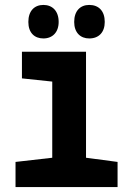

<svg xmlns="http://www.w3.org/2000/svg" viewBox="-20 -759 540 779"><path d="M342 -603C381 -603 405 -628 405 -670C405 -714 381 -739 342 -739C306 -739 281 -715 281 -670C281 -627 306 -603 342 -603ZM156 -603C193 -603 218 -628 218 -670C218 -714 193 -739 156 -739C120 -739 95 -715 95 -670C95 -626 120 -603 156 -603ZM43 0H457V-102L329 -119V-549H69V-441L192 -428V-119L43 -102Z"/></svg>

Font: Noto Sans Mono ExtraCondensed ExtraBold
Style: Regular
Weight: 800
Width: 2
Designer: Monotype Design Team
Foundry: Monotype Imaging Inc.
Version: Version 2.014